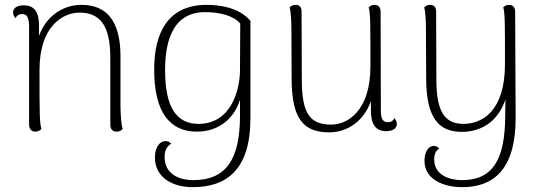

<svg xmlns="http://www.w3.org/2000/svg" viewBox="-20 -534 2230 792"><path d="M477 -94V-301C477 -440 426 -514 316 -514C239 -514 170 -467 141 -386V-428C141 -484 122 -512 78 -512C51 -512 34 -501 34 -483C34 -475 37 -467 44 -459C51 -474 63 -476 71 -476C91 -476 99 -463 100 -426V-20C100 -2 110 9 126 9C138 9 146 3 151 -2C143 -29 143 -64 143 -246C143 -428 241 -482 308 -482C399 -482 434 -420 435 -299V-19C435 -1 445 9 461 9C473 9 480 4 486 -2C480 -21 478 -55 477 -94Z M775 238C913 238 1013 168 1013 -46V-448C966 -504 884 -514 833 -514C641 -514 616 -349 616 -247C616 -70 681 9 792 9C879 9 944 -41 970 -122V-58C970 123 913 209 778 209C715 209 659 182 659 113C659 89 667 70 686 59C681 52 673 48 662 48C639 48 619 74 619 115C619 198 691 238 775 238ZM799 -23C709 -23 661 -90 661 -244C661 -339 680 -484 826 -484C887 -484 944 -469 971 -437L970 -247C970 -160 932 -23 799 -23Z M1607 -47C1600 -32 1588 -30 1580 -30C1559 -30 1551 -43 1551 -80L1550 -486C1550 -504 1540 -514 1526 -514C1513 -514 1505 -508 1501 -504C1508 -476 1508 -441 1508 -260C1508 -75 1412 -20 1347 -20C1259 -20 1225 -64 1225 -206L1224 -487C1224 -504 1215 -514 1200 -514C1188 -514 1180 -509 1175 -504C1180 -484 1182 -450 1182 -412L1183 -205C1184 -44 1232 12 1338 12C1414 12 1482 -36 1510 -117V-78C1510 -22 1529 7 1573 7C1600 7 1617 -4 1617 -23C1617 -30 1614 -38 1607 -47Z M2105 -486C2105 -504 2095 -514 2081 -514C2068 -514 2060 -508 2056 -504C2063 -477 2063 -443 2063 -269C2063 -78 1971 -23 1892 -23C1813 -23 1780 -75 1780 -207L1779 -487C1779 -504 1770 -514 1755 -514C1743 -514 1735 -509 1730 -504C1735 -484 1737 -453 1737 -412L1738 -206C1739 -46 1791 10 1885 10C1973 10 2038 -41 2065 -124C2065 -102 2064 -80 2064 -59C2064 125 2012 209 1886 209C1836 209 1771 190 1771 123C1771 113 1773 89 1792 79C1787 72 1778 68 1769 68C1745 68 1731 96 1731 129C1731 208 1812 238 1887 238C2013 238 2107 168 2107 -47Z"/></svg>

Font: Arima Koshi ExtraLight
Style: Regular
Weight: 275
Designer: Joana Correia and Natanael Gama
Foundry: NDISCOVER
Version: Version 1.019;PS 001.019;hotconv 1.0.88;makeotf.lib2.5.64775